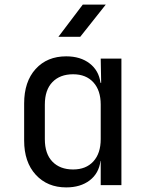

<svg xmlns="http://www.w3.org/2000/svg" viewBox="-20 -805 640 835"><path d="M234 -645 340 -785H440L329 -645ZM268 10Q186 10 135.5 -45Q85 -100 85 -194V-355Q85 -450 135 -505Q185 -560 268 -560Q330 -560 370 -529Q410 -498 417 -445H420L418 -550H508V0H418V-105H417Q410 -51 370 -20.5Q330 10 268 10ZM298 -68Q354 -68 386 -103Q418 -138 418 -200V-350Q418 -412 386 -447Q354 -482 298 -482Q241 -482 208 -448Q175 -414 175 -350V-200Q175 -136 208 -102Q241 -68 298 -68Z"/></svg>

Font: JetBrains Mono NL
Style: Regular
Weight: 400
Monospace: yes
Designer: Philipp Nurullin, Konstantin Bulenkov
Foundry: JetBrains
Version: Version 2.305; ttfautohint (v1.8.4.7-5d5b)